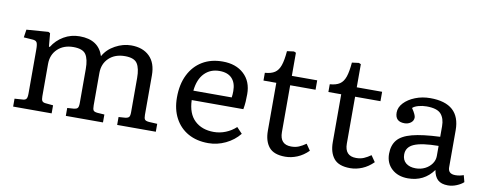

<svg xmlns="http://www.w3.org/2000/svg" viewBox="-60 -966 3211 1267"><g transform="rotate(10 1545.5 -333.0)"><path d="M62 0V-53L119 -57Q133 -58 140 -66.5Q147 -75 147 -104V-398Q147 -433 140 -445Q133 -457 110 -458L52 -462L60 -515L206 -526L218 -519L226 -430H232Q261 -477 309 -505Q357 -533 415 -533Q542 -533 575 -428Q601 -476 653.5 -504.5Q706 -533 760 -533Q838 -533 883 -489Q928 -445 928 -362V-97Q928 -75 934 -66.5Q940 -58 962 -56L1018 -53V0H759V-53L802 -56Q821 -58 828 -66Q835 -74 835 -98V-328Q835 -392 814.5 -424Q794 -456 732 -456Q665 -456 624.5 -417.5Q584 -379 584 -317V-100Q584 -75 590 -66.5Q596 -58 617 -56L664 -53V0H415V-53L458 -56Q474 -57 482.5 -64.5Q491 -72 491 -99V-328Q491 -393 470 -424.5Q449 -456 386 -456Q321 -456 280.5 -417.5Q240 -379 240 -317V-101Q240 -79 245.5 -70Q251 -61 267 -59L320 -54V0Z M1371 14Q1293 14 1236 -18Q1179 -50 1147.5 -109Q1116 -168 1116 -247Q1116 -336 1148 -400Q1180 -464 1237.5 -498.5Q1295 -533 1373 -533Q1462 -533 1515.5 -483.5Q1569 -434 1569 -349Q1569 -323 1567.5 -298.5Q1566 -274 1561 -247H1215Q1218 -156 1266.5 -110.5Q1315 -65 1394 -65Q1435 -65 1473.5 -80.5Q1512 -96 1542 -124L1579 -85Q1542 -39 1486.5 -12.5Q1431 14 1371 14ZM1215 -310H1472Q1475 -330 1475 -353Q1475 -408 1446.5 -438Q1418 -468 1363 -468Q1302 -468 1262.5 -427.5Q1223 -387 1215 -310Z M1887 14Q1810 14 1777.5 -26Q1745 -66 1745 -135V-456H1659V-508Q1701 -511 1725 -527Q1749 -543 1761 -578Q1773 -613 1778 -674L1824 -680L1838 -674V-519H2008V-456H1838V-142Q1838 -59 1914 -59Q1943 -59 1965.5 -68.5Q1988 -78 2012 -95L2041 -53Q2007 -19 1967 -2.5Q1927 14 1887 14Z M2322 14Q2245 14 2212.5 -26Q2180 -66 2180 -135V-456H2094V-508Q2136 -511 2160 -527Q2184 -543 2196 -578Q2208 -613 2213 -674L2259 -680L2273 -674V-519H2443V-456H2273V-142Q2273 -59 2349 -59Q2378 -59 2400.5 -68.5Q2423 -78 2447 -95L2476 -53Q2442 -19 2402 -2.5Q2362 14 2322 14Z M2709 14Q2642 14 2600.5 -24Q2559 -62 2559 -124Q2559 -181 2588 -216.5Q2617 -252 2685.5 -270Q2754 -288 2872 -293V-364Q2872 -416 2846 -445.5Q2820 -475 2749 -475Q2721 -475 2694.5 -467.5Q2668 -460 2656 -448Q2671 -426 2677.5 -411.5Q2684 -397 2684 -389Q2684 -367 2666 -353.5Q2648 -340 2624 -340Q2561 -340 2561 -401Q2561 -436 2589 -466Q2617 -496 2663.5 -514.5Q2710 -533 2764 -533Q2965 -533 2965 -353V-105Q2965 -61 3014 -61Q3042 -61 3069 -71L3081 -26Q3064 -10 3035 2Q3006 14 2977 14Q2932 14 2909 -7.5Q2886 -29 2879 -72Q2817 14 2709 14ZM2748 -60Q2782 -60 2810 -74Q2838 -88 2855 -112Q2872 -136 2872 -164V-232Q2760 -231 2709 -209Q2658 -187 2658 -137Q2658 -100 2682.5 -80Q2707 -60 2748 -60Z"/></g></svg>

Font: Literata 7pt
Style: Regular
Weight: 400
Designer: Latin by Veronika Burian and Jose Scaglione. Greek by Irene Vlachou. Cyrillic by Vera Evstafieva.
Foundry: TypeTogether
Version: Version 3.002